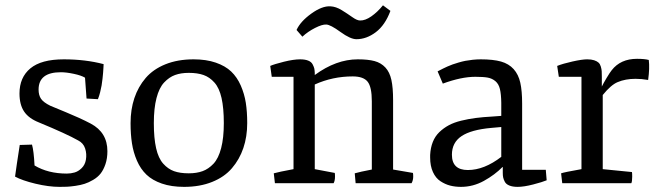

<svg xmlns="http://www.w3.org/2000/svg" viewBox="-20 -707 2540 741"><path d="M38.1 -25.4Q43.5 -66.4 56.2 -147.5L103.5 -148.9Q110.4 -125 113.3 -68.4Q165.5 -37.1 237.8 -37.1Q253.4 -37.1 267.8 -41.3Q282.2 -45.4 295.2 -58.1Q308.1 -70.8 311.5 -90.3Q315.4 -112.8 308.6 -133.8Q301.8 -154.8 281.7 -165Q237.8 -189.9 130.4 -234.4Q90.8 -250 73 -276.6Q55.2 -303.2 55.2 -346.2Q55.2 -408.2 97.2 -443.1Q139.2 -478 226.1 -478Q309.6 -478 379.9 -459.5Q379.9 -458 379.2 -445.8Q378.4 -433.6 377.9 -426Q377.4 -418.5 375.7 -403.6Q374 -388.7 372.1 -377.2Q370.1 -365.7 366.5 -351.1Q362.8 -336.4 357.9 -324.2L314 -326.7L308.1 -407.2Q293.5 -416 264.6 -422.1Q235.8 -428.2 214.8 -428.2Q128.9 -428.2 128.9 -361.3Q128.9 -339.8 138.2 -325.9Q147.5 -312 174.3 -298.8Q179.7 -296.4 234.4 -273.9Q289.1 -251.5 330.1 -230Q394.5 -195.8 394.5 -123.5Q394.5 -95.7 387 -73.5Q379.4 -51.3 368.2 -37.1Q356.9 -22.9 339.4 -12.7Q321.8 -2.4 306.6 2.4Q291.5 7.3 271 10.3Q250.5 13.2 238.5 13.7Q226.6 14.2 210 14.2Q168 14.2 116.9 2Q65.9 -10.3 38.1 -25.4Z M483.9 -231.9Q483.9 -284.2 498.5 -328.1Q513.2 -372.1 542.2 -406Q571.3 -439.9 618.7 -459Q666 -478 727.1 -478Q775.9 -478 812.7 -465.3Q849.6 -452.6 872.3 -430.9Q895 -409.2 909.2 -377Q923.3 -344.7 928.7 -310.1Q934.1 -275.4 934.1 -231.9Q934.1 -179.7 919.2 -135.7Q904.3 -91.8 875.2 -57.9Q846.2 -23.9 798.8 -4.9Q751.5 14.2 690.4 14.2Q641.6 14.2 604.7 1.5Q567.9 -11.2 545.2 -33Q522.5 -54.7 508.5 -86.9Q494.6 -119.1 489.3 -153.8Q483.9 -188.5 483.9 -231.9ZM573.7 -231.9Q573.7 -173.8 582.5 -135Q591.3 -96.2 609.9 -75.4Q628.4 -54.7 651.6 -46.4Q674.8 -38.1 708.5 -38.1Q738.8 -38.1 761.7 -46.4Q784.7 -54.7 804 -75.2Q823.2 -95.7 833.5 -135.3Q843.8 -174.8 843.8 -231.9Q843.8 -290 835 -328.9Q826.2 -367.7 807.6 -388.4Q789.1 -409.2 765.6 -417.5Q742.2 -425.8 708.5 -425.8Q678.2 -425.8 655.5 -417.5Q632.8 -409.2 613.5 -388.7Q594.2 -368.2 584 -328.6Q573.7 -289.1 573.7 -231.9Z M1147 -565.4 1124.5 -591.3Q1139.2 -624 1181.2 -654.3Q1223.1 -684.6 1255.4 -682.6Q1276.4 -681.6 1298.6 -668Q1320.8 -654.3 1339.4 -641.1Q1357.9 -627.9 1369.6 -627.9Q1389.6 -627.4 1413.3 -644Q1437 -660.6 1458 -686.5L1486.8 -665Q1466.3 -609.9 1430.4 -582.8Q1394.5 -555.7 1355.5 -555.7Q1332.5 -555.7 1293.9 -583.7Q1255.4 -611.8 1239.3 -612.3Q1223.6 -613.3 1195.8 -599.1Q1168 -585 1147 -565.4ZM1041 0 1036.6 -38.1Q1055.2 -43.5 1112.8 -54.2V-410.6H1028.8L1022.9 -452.6Q1038.6 -459.5 1075.9 -468.8Q1113.3 -478 1138.2 -478Q1157.2 -478 1169.4 -473.1Q1181.6 -468.3 1186.5 -458.7Q1191.4 -449.2 1192.9 -442.9Q1194.3 -436.5 1194.8 -425.8V-417.5Q1277.3 -478 1360.8 -478Q1400.9 -478 1425.8 -471.2Q1450.7 -464.4 1467.3 -446.5Q1483.9 -428.7 1490.5 -398.7Q1497.1 -368.7 1497.1 -320.8V-52.7L1573.7 -39.6Q1574.7 -35.6 1574.7 -25.4Q1574.7 -11.2 1568.4 0H1352.5L1349.1 -38.1Q1369.1 -43.9 1415 -52.7V-315.9Q1415 -371.1 1398.9 -391.6Q1382.8 -412.1 1341.3 -412.1Q1263.7 -412.1 1194.8 -380.9V-54.2L1272 -39.6Q1272.9 -35.6 1272.9 -25.4Q1272.9 -9.8 1267.6 0Z M1640.1 -99.1V-108.9Q1641.6 -137.2 1650.4 -159.2Q1659.2 -181.2 1675.3 -196.8Q1691.4 -212.4 1711.7 -223.4Q1731.9 -234.4 1759.8 -241.2Q1787.6 -248 1816.2 -251.7Q1844.7 -255.4 1881.3 -257.3L1914.6 -259.8V-310.5Q1914.1 -343.8 1909.4 -363.3Q1904.8 -382.8 1892.1 -393.6Q1879.4 -404.3 1862.3 -407.5Q1845.2 -410.6 1814.5 -410.6Q1760.3 -410.6 1689 -384.3L1668.9 -431.6Q1669.9 -432.1 1677.5 -436Q1685.1 -439.9 1690.4 -442.6Q1695.8 -445.3 1706.5 -450.2Q1717.3 -455.1 1726.6 -458.3Q1735.8 -461.4 1749.5 -465.6Q1763.2 -469.7 1775.9 -472.2Q1788.6 -474.6 1804.2 -476.3Q1819.8 -478 1835.4 -478Q1883.3 -478 1913.6 -469.5Q1943.8 -460.9 1962.4 -440.2Q1981 -419.4 1988 -387.9Q1995.1 -356.4 1995.1 -307.1V-51.8H2086.4L2089.8 -11.2Q2073.7 -4.4 2037.8 4.9Q2002 14.2 1977.5 14.2Q1958.5 14.2 1945.8 9Q1933.1 3.9 1928.2 -5.6Q1923.3 -15.1 1921.9 -22.2Q1920.4 -29.3 1920.4 -39.6V-62.5H1919.4Q1889.6 -32.2 1847.7 -9Q1805.7 14.2 1759.3 14.2Q1736.8 14.2 1717.5 9.3Q1698.2 4.4 1679.9 -7.6Q1661.6 -19.5 1650.9 -43Q1640.1 -66.4 1640.1 -99.1ZM1724.1 -109.9Q1724.1 -50.8 1785.6 -50.8Q1848.6 -50.8 1914.6 -101.6V-216.8L1876.5 -213.4Q1798.3 -206.5 1761.2 -181.6Q1724.1 -156.7 1724.1 -109.9Z M2149.9 0 2145.5 -38.1Q2157.7 -42.5 2224.1 -54.2V-410.6H2136.7L2130.4 -452.6Q2152.3 -461.4 2189.5 -469.7Q2226.6 -478 2246.1 -478Q2262.2 -478 2273.2 -474.4Q2284.2 -470.7 2290 -465.3Q2295.9 -460 2298.8 -450Q2301.8 -439.9 2302.2 -432.1Q2302.7 -424.3 2302.7 -410.6V-373Q2308.1 -384.3 2321 -406Q2334 -427.7 2340.8 -436Q2375 -480 2438.5 -480Q2467.8 -480 2483.9 -475.6Q2487.8 -444.3 2481.4 -398.4Q2456.1 -402.8 2433.1 -402.8Q2393.6 -402.8 2363.8 -390.1Q2337.9 -379.4 2306.2 -340.3V-54.2L2418.9 -43Q2419.9 -39.6 2419.9 -25.4Q2419.9 -6.3 2416.5 0Z"/></svg>

Font: Fjord
Style: One
Weight: 400
Designer: Viktoriya Grabowska
Foundry: Viktoriya Grabowska
Version: Version 1.002